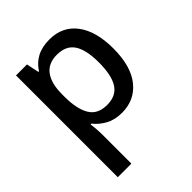

<svg xmlns="http://www.w3.org/2000/svg" viewBox="-219 -674 1039 1039"><g transform="rotate(-45 300.0 -154.5)"><path d="M73 240V-539H157L172 -467H177Q201 -506 241 -527.5Q281 -549 338 -549Q438 -549 493.5 -475Q549 -401 549 -270Q549 -134 491 -62Q433 10 336 10Q281 10 241.5 -12Q202 -34 177 -66H171Q174 -43 175.5 -22.5Q177 -2 177 13V240ZM309 -77Q378 -77 409 -125Q440 -173 440 -272Q440 -368 409 -415Q378 -462 308 -462Q242 -462 209.5 -417.5Q177 -373 177 -290V-271Q177 -179 207 -128Q237 -77 309 -77Z"/></g></svg>

Font: Noto Sans Mono Medium
Style: Regular
Weight: 500
Designer: Monotype Design Team
Foundry: Monotype Imaging Inc.
Version: Version 2.014